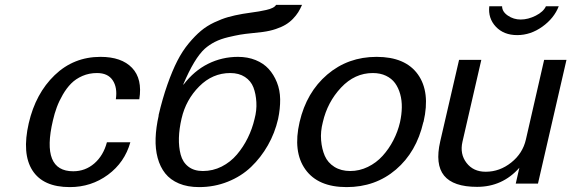

<svg xmlns="http://www.w3.org/2000/svg" viewBox="-20 -742 2310 776"><path d="M543 -340.8H448.2Q455.1 -388.2 435.5 -417.5Q416 -446.8 372.1 -446.8Q340.3 -446.8 313.2 -435.1Q286.1 -423.3 267.6 -404.5Q249 -385.7 233.9 -359.6Q218.8 -333.5 209.5 -308.3Q200.2 -283.2 193.8 -254.9Q145.5 -49.8 275.9 -49.8Q324.7 -49.8 361.3 -81.5Q397.9 -113.3 412.1 -167H506.8Q483.9 -85.4 416.3 -35.6Q348.6 14.2 262.2 14.2Q154.3 14.2 111.1 -53.2Q67.9 -120.6 96.2 -244.1Q124 -364.3 200.9 -438.2Q277.8 -512.2 386.2 -512.2Q471.2 -512.2 513.7 -467.8Q556.2 -423.3 543 -340.8Z M621.6 -275.9 620.6 -274.9Q636.7 -343.8 656.5 -399.9Q676.3 -456.1 696.8 -496.1Q717.3 -536.1 742.9 -566.9Q768.6 -597.7 792.2 -617.4Q815.9 -637.2 845.9 -651.4Q876 -665.5 901.9 -672.9Q927.7 -680.2 960.9 -686Q972.2 -688 992.2 -690.7Q1012.2 -693.4 1026.4 -695.8Q1040.5 -698.2 1055.9 -701.7Q1071.3 -705.1 1081.5 -710.2Q1091.8 -715.3 1095.7 -722.2H1200.7Q1193.4 -705.6 1185.3 -692.6Q1177.2 -679.7 1164.1 -666Q1150.9 -652.3 1134.8 -642.6Q1118.7 -632.8 1095 -624.8Q1071.3 -616.7 1042 -612.8Q1036.1 -611.8 1002.2 -608.4Q968.3 -605 950 -601.8Q931.6 -598.6 901.9 -591.6Q872.1 -584.5 848.9 -572.8Q825.7 -561 807.6 -544.9Q765.6 -506.8 720.7 -400.9L721.7 -399.9Q764.6 -456.1 821 -484.1Q877.4 -512.2 941.9 -512.2Q981 -512.2 1012.9 -499.3Q1044.9 -486.3 1065.7 -463.6Q1086.4 -440.9 1099.1 -409.4Q1111.8 -377.9 1112.3 -340.6Q1112.8 -303.2 1104 -261.2Q1090.8 -204.1 1062.7 -154.8Q1034.7 -105.5 994.9 -67.4Q955.1 -29.3 900.6 -7.6Q846.2 14.2 784.7 14.2Q737.8 14.2 703.1 -0.5Q668.5 -15.1 647.7 -41.3Q627 -67.4 617.2 -103.8Q607.4 -140.1 608.9 -183.3Q610.4 -226.6 621.6 -275.9ZM713.9 -263.2Q704.1 -221.2 703.1 -184.6Q702.1 -147.9 710.2 -117.2Q718.3 -86.4 741.2 -68.6Q764.2 -50.8 799.8 -50.8Q840.3 -50.8 876 -68.8Q911.6 -86.9 937.5 -117.4Q963.4 -147.9 981.4 -184.6Q999.5 -221.2 1008.8 -261.2Q1018.1 -295.9 1016.1 -329.3Q1014.2 -362.8 1004.2 -388.9Q994.1 -415 970 -430.9Q945.8 -446.8 910.6 -446.8Q838.9 -446.8 785.2 -392.8Q731.4 -338.9 713.9 -263.2Z M1596.7 -248Q1603.5 -278.8 1604 -307.6Q1604.5 -336.4 1597.4 -361.8Q1590.3 -387.2 1576.7 -406Q1563 -424.8 1540 -435.8Q1517.1 -446.8 1486.8 -446.8Q1413.6 -446.8 1358.4 -387.9Q1303.2 -329.1 1284.7 -248Q1274.9 -210.4 1277.8 -175Q1280.8 -139.6 1292.7 -112.1Q1304.7 -84.5 1331.5 -67.6Q1358.4 -50.8 1395.5 -50.8Q1432.6 -50.8 1466.8 -67.4Q1501 -84 1526.4 -112.1Q1551.8 -140.1 1569.8 -175Q1587.9 -210 1596.7 -248ZM1691.9 -250 1690.9 -248Q1663.1 -127.4 1580.1 -56.6Q1497.1 14.2 1380.9 14.2Q1265.1 14.2 1214.1 -57.4Q1163.1 -128.9 1190.9 -249Q1218.8 -369.1 1302.7 -440.7Q1386.7 -512.2 1502 -512.2Q1618.2 -512.2 1668.9 -441.4Q1719.7 -370.6 1691.9 -250Z M1942.4 -47.9H1943.4Q1999.5 -47.9 2046.1 -85Q2092.8 -122.1 2105.5 -178.2L2179.2 -500H2269.5L2154.3 0H2064.5L2079.1 -64Q2010.7 13.2 1908.2 13.2Q1812 13.2 1774.9 -32.2Q1737.8 -77.6 1759.3 -170.9L1835.4 -500H1925.3L1849.1 -168.9Q1837.9 -119.6 1865.5 -83.7Q1893.1 -47.9 1942.4 -47.9ZM2084.5 -663.1Q2114.3 -663.1 2145.3 -678.7Q2176.3 -694.3 2186.5 -716.8H2238.3Q2219.7 -668.5 2172.1 -634.3Q2124.5 -600.1 2070.3 -600.1Q2016.1 -600.1 1984.1 -634Q1952.1 -668 1957.5 -716.8H2009.3Q2009.3 -694.8 2032.5 -679Q2055.7 -663.1 2084.5 -663.1Z"/></svg>

Font: Perun
Style: Italic
Weight: 400
Italic angle: -12°
Foundry: Stefan Peev, Context Ltd
Version: Version 001.000